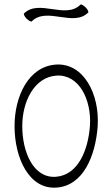

<svg xmlns="http://www.w3.org/2000/svg" viewBox="-20 -839 496 871"><path d="M124 -742C192 -810 313 -715 380 -782C383 -785 378 -796 368 -806C358 -815 348 -821 345 -818C277 -750 157 -845 89 -778C86 -775 91 -764 101 -754C111 -745 121 -739 124 -742ZM236 12C358 4 413 -132 423 -265C433 -412 359 -555 233 -546C109 -537 46 -402 46 -267C46 -122 112 21 236 12ZM81 -267C81 -378 135 -489 236 -496C338 -503 396 -387 388 -268C380 -158 334 -44 233 -37C132 -30 81 -148 81 -267Z"/></svg>

Font: Nupuram Condensed Thin
Style: Regular
Weight: 100
Width: 3
Designer: Santhosh Thottingal (santhosh.thottingal@gmail.com)
Foundry: SMC
Version: Version 1.000